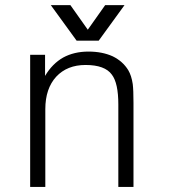

<svg xmlns="http://www.w3.org/2000/svg" viewBox="-20 -734 665 755"><path d="M98.6 1H158.2V-304.7Q158.2 -385.7 201.2 -432.6Q244.1 -478.5 316.4 -478.5Q392.6 -478.5 419.9 -440.4Q445.3 -407.2 445.3 -323.2V1H504.9V-330.1Q504.9 -379.9 502 -403.3Q497.1 -436.5 484.4 -458Q462.9 -493.2 422.9 -512.7Q381.8 -531.2 328.1 -531.2Q271.5 -531.2 228.5 -507.8Q185.5 -483.4 157.2 -435.5V-518.6H98.6ZM256.8 -713.9H179.7L281.2 -574.2H368.2L469.7 -713.9H393.6L325.2 -617.2Z"/></svg>

Font: Dotum
Style: Regular
Weight: 400
Version: Version 2.21